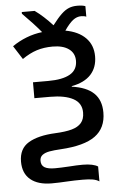

<svg xmlns="http://www.w3.org/2000/svg" viewBox="-67 -906 742 1168"><g transform="rotate(-5 303.5 -322.0)"><path d="M391.6 196.8Q339.4 196.8 299.8 199.2Q242.7 202.6 201.7 202.6Q118.7 202.6 72.8 164.8Q26.9 127 26.9 55.2Q26.9 -24.4 85.7 -59.6Q144.5 -94.7 249.5 -99.6Q312.5 -102.5 351.1 -113.3Q389.6 -124 409.4 -147.2Q429.2 -170.4 429.2 -210.4Q429.2 -268.1 378.7 -295.4Q328.1 -322.8 237.3 -322.8H141.6V-419.9H235.4Q322.3 -419.9 367.9 -446Q413.6 -472.2 413.6 -527.8Q413.6 -574.2 377.9 -600.1Q342.3 -626 279.3 -626Q226.1 -626 182.1 -612.1Q138.2 -598.1 92.8 -566.4L40 -648.9Q80.6 -677.2 127.2 -695.3Q173.8 -713.4 223.6 -719.2Q179.2 -772.9 110.8 -841.3V-851.6H189.5Q242.2 -814 296.4 -754.4Q329.1 -797.4 352.8 -819.8Q376.5 -842.3 398.9 -851.3Q421.4 -860.4 450.2 -860.4Q482.4 -860.4 499.5 -853.5V-789.1Q493.7 -792 484.9 -793.5Q476.1 -794.9 468.3 -794.9Q441.4 -794.9 418 -776.6Q394.5 -758.3 365.2 -715.8Q444.3 -701.7 488 -657.5Q531.7 -613.3 531.7 -544.4Q531.7 -477.1 492.2 -433.8Q452.6 -390.6 374.5 -376V-372.6Q463.4 -360.4 507.8 -318.1Q552.2 -275.9 552.2 -199.7Q552.2 -105 485.4 -56.4Q418.5 -7.8 274.9 0.5Q231.9 2.9 204.8 7.8Q177.7 12.7 161.6 24.9Q145.5 37.1 145.5 60.1Q145.5 88.4 166.3 100.6Q187 112.8 229 112.8Q262.2 112.8 318.4 109.4Q363.3 106 398.9 106Q431.6 106 455.1 111.1Q478.5 116.2 491.7 125V215.8Q475.6 205.1 451.9 200.9Q428.2 196.8 391.6 196.8Z"/></g></svg>

Font: Viking Open Sans Light
Style: Bold
Weight: 600
Foundry: Ascender Corporation
Version: Version 2.001